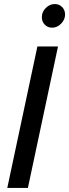

<svg xmlns="http://www.w3.org/2000/svg" viewBox="-20 -930 342 950"><path d="M16 0 165 -700H267L118 0ZM238 -793Q216 -793 201.5 -808Q187 -823 187 -845Q187 -871 206.5 -890.5Q226 -910 251 -910Q273 -910 287.5 -895Q302 -880 302 -858Q302 -833 282.5 -813Q263 -793 238 -793Z"/></svg>

Font: Red Hat Display Medium
Style: Italic
Weight: 500
Italic angle: -12°
Designer: Pentagram, MCKL
Foundry: Pentagram, MCKL
Version: Version 1.023; ttfautohint (v1.8.3)